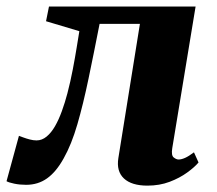

<svg xmlns="http://www.w3.org/2000/svg" viewBox="-54 -558 664 588"><path d="M473.5 -104Q470 -82 478 -75.8Q486 -69.5 493 -69.5Q501.5 -69.5 512.8 -74.5Q524 -79.5 540 -91.5L554 -60.5Q542.5 -46.5 519.5 -29.8Q496.5 -13 465.5 -1.2Q434.5 10.5 397.5 10.5Q349 10.5 325.5 -11.5Q302 -33.5 308.5 -74L374.5 -485H251Q233.5 -395.5 217.2 -317.5Q201 -239.5 183 -177.5Q165 -115.5 141 -73Q118 -31.5 90.2 -11.8Q62.5 8 26 8Q6.5 8 -10.2 4.5Q-27 1 -34 -3L4 -142Q9.5 -140 18.2 -136.8Q27 -133.5 37.5 -130.8Q48 -128 58 -128Q74.5 -128 88.8 -139.8Q103 -151.5 114.5 -171.5Q126 -191.5 135.5 -217.8Q145 -244 152.5 -272.5Q162 -309 169 -345.8Q176 -382.5 181 -413.5Q186 -444.5 189 -462.5L87 -493L96 -538H545Z"/></svg>

Font: Merriweather 60pt Black
Style: Italic
Weight: 900
Italic angle: -7.8°
Version: Version 2.101